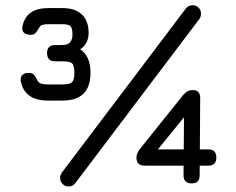

<svg xmlns="http://www.w3.org/2000/svg" viewBox="-20 -684 876 714"><path d="M158.5 -310Q72 -310 57.5 -381Q54.5 -396.5 62.8 -404.8Q71 -413 86 -413Q100 -413 105.2 -407.2Q110.5 -401.5 118.5 -386Q122.5 -377 131.8 -373.5Q141 -370 158.5 -370H212.5Q240 -370 248.2 -378.8Q256.5 -387.5 256.5 -413Q256.5 -440.5 248.2 -448.2Q240 -456 212.5 -456H185Q155 -456 155 -486.5Q155 -516.5 185 -516.5H212.5Q316.5 -516.5 316.5 -413Q316.5 -310 212.5 -310ZM209.5 -483.5V-516.5Q232.5 -516.5 241 -527.2Q249.5 -538 249.5 -554.5Q249.5 -579.5 242 -586.8Q234.5 -594 210.5 -594H160Q145 -594 137 -591.2Q129 -588.5 125.5 -580.5Q118.5 -569 112.8 -561.8Q107 -554.5 93.5 -554.5Q76.5 -554.5 68.5 -563Q60.5 -571.5 63.5 -586Q77 -654 160 -654H210.5Q260 -654 284.8 -630Q309.5 -606 309.5 -561.5Q309.5 -526 284.8 -505.5Q260 -485 209.5 -483.5ZM235 9.5Q222 9.5 212.8 0.2Q203.5 -9 203.5 -22Q203.5 -27.5 205.2 -32.5Q207 -37.5 209.5 -41.5L670.5 -651.5Q680.5 -664.5 696 -664.5Q709.5 -664.5 718.5 -655.5Q727.5 -646.5 727.5 -633Q727.5 -628 726 -623Q724.5 -618 721.5 -613.5L260.5 -3.5Q251 9.5 235 9.5ZM692.5 -2Q662.5 -2 662.5 -32L664.5 -282.5L689 -278.5L542.5 -98L536 -128.5H754.5Q784.5 -128.5 784.5 -98Q784.5 -68 754.5 -68H517.5Q487.5 -68 487.5 -98Q487.5 -113.5 500 -129.5L661 -330.5Q669 -340 677.2 -344.5Q685.5 -349 697.5 -349Q724.5 -349 724.5 -319L722.5 -32Q722.5 -2 692.5 -2Z"/></svg>

Font: Jura Light Medium
Style: Regular
Weight: 500
Version: Version 5.106